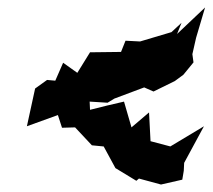

<svg xmlns="http://www.w3.org/2000/svg" viewBox="-20 -574 569 514"><path d="M220 -302 268 -299 286 -310 366 -340 391 -329 448 -357 471 -374 498 -407 495 -429 505 -473 529 -554 454 -483 466 -513 439 -488 355 -463 316 -465 304 -435 221 -434 187 -379 149 -406 128 -358 106 -360 74 -337 52 -236 135 -266 146 -232 181 -233 226 -185 277 -180 257 -183 289 -124 345 -90 352 -96 411 -80 468 -93 472 -117 473 -138 526 -236 436 -182 383 -196 379 -273 332 -233 312 -302C282 -295 251 -288 221 -280Z"/></svg>

Font: Asimov Aggro
Style: It
Weight: 500
Designer: Google
Version: Version 2.000980; 2014